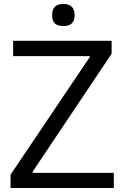

<svg xmlns="http://www.w3.org/2000/svg" viewBox="-20 -945 626 965"><path d="M33 -67 431 -658V-663H46V-740H541V-675L144 -82V-76H552V0H33ZM242 -869Q242 -925 298 -925Q355 -925 355 -869Q355 -840 340.5 -827Q326 -814 298 -814Q270 -814 256 -827Q242 -840 242 -869Z"/></svg>

Font: EncodeSans
Style: Regular
Weight: 400
Designer: Pablo Impallari, Andres Torresi
Foundry: Pablo Impallari, Andres Torresi
Version: Version 1.000; ttfautohint (v1.4.1)